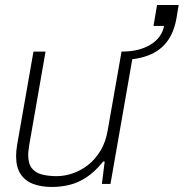

<svg xmlns="http://www.w3.org/2000/svg" viewBox="-20 -731 730 763"><path d="M186 12Q144 12 112 0Q80 -12 62 -39Q44 -66 44 -110Q44 -121 45 -132Q46 -143 48 -155L113 -526H161L96 -154Q95 -144 93.5 -134Q92 -124 92 -116Q92 -81 106.5 -62.5Q121 -44 147 -37.5Q173 -31 205 -31Q237 -31 269 -42Q301 -53 329.5 -75Q358 -97 379 -131.5Q400 -166 408 -213L463 -526H511L419 0H385L396 -89H390Q357 -48 323 -26Q289 -4 255 4Q221 12 186 12ZM458 -493 464 -526Q533 -526 578 -553.5Q623 -581 632 -628H590L604 -711H690L681 -657Q671 -601 643 -564.5Q615 -528 568.5 -510.5Q522 -493 458 -493Z"/></svg>

Font: Archivo SemiBold Thin
Style: Italic
Weight: 250
Italic angle: -10°
Version: Version 2.001